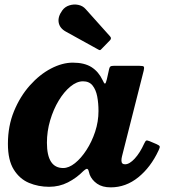

<svg xmlns="http://www.w3.org/2000/svg" viewBox="-20 -811 755 849"><path d="M255.5 -765Q267 -781 286.5 -787.2Q306 -793.5 326 -789.5Q346 -785.5 359 -770.5L466 -651Q475 -642 466.5 -633L429.5 -595Q425.5 -590.5 422.8 -589.5Q420 -588.5 414.5 -592L271.5 -671Q244 -686 239.5 -711.5Q235 -737 255.5 -765ZM681 -145.5Q646.5 -71.5 591.5 -27Q536.5 17.5 469.5 17.5Q432.5 17.5 409.2 1.2Q386 -15 376.5 -39Q374.5 -47 373 -51.5Q371.5 -56 370.5 -59.5Q367 -65.5 362.5 -64.2Q358 -63 349 -55Q318.5 -24 280.2 -4.5Q242 15 197 15Q150 15 108.5 -2.2Q67 -19.5 41 -61Q15 -102.5 15 -175Q15 -254 42 -319.5Q69 -385 112 -433.2Q155 -481.5 205.2 -507.8Q255.5 -534 302 -534Q353.5 -534 384.8 -514Q416 -494 433.5 -457Q440.5 -441 444.2 -441.2Q448 -441.5 452.5 -460.5L462.5 -505.5Q464 -513.5 468 -516.8Q472 -520 484 -520H596Q613.5 -520 616 -516Q618.5 -512 615.5 -499L519.5 -120Q517 -110.5 517 -101Q517 -84.5 533 -84.5Q552.5 -84.5 575.8 -109.8Q599 -135 617.5 -176Q623 -188 627 -189.5Q631 -191 642 -186.5L672.5 -173.5Q685 -168 686.2 -163.5Q687.5 -159 681 -145.5ZM415.5 -320Q415.5 -355 409.8 -384.8Q404 -414.5 389.2 -433Q374.5 -451.5 347 -451.5Q319.5 -451.5 291.2 -428.2Q263 -405 239.5 -366Q216 -327 201.8 -278.8Q187.5 -230.5 187.5 -180Q187.5 -68 259.5 -68Q284.5 -68 311.5 -89.5Q338.5 -111 362.2 -147.5Q386 -184 400.8 -228.8Q415.5 -273.5 415.5 -320Z"/></svg>

Font: Besley*
Style: Bold Italic
Weight: 700
Italic angle: -13°
Designer: Owen Earl
Foundry: indestructible type*
Version: Version 2.000; ttfautohint (v1.8.3)